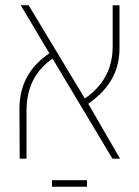

<svg xmlns="http://www.w3.org/2000/svg" viewBox="-20 -604 531 731"><path d="M55 0H81V-183C81 -281 123 -341 180 -381L408 0H437L316 -209C383 -256 435 -319 435 -421V-584H409V-428C409 -333 365 -272 303 -229L89 -584H59L168 -401C102 -357 54 -290 54 -191ZM178 107H311V82H178Z"/></svg>

Font: Noto Sans Hebrew SemiCondensed Thin
Style: Regular
Weight: 100
Width: 4
Designer: Monotype Design Team
Foundry: Monotype Imaging Inc.
Version: Version 2.004